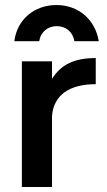

<svg xmlns="http://www.w3.org/2000/svg" viewBox="-20 -744 424 764"><path d="M187 -283C194 -368 259 -409 361 -409V-513C276 -513 222 -487 187 -430V-500H67V0H187ZM373 -580C359 -667 291 -724 205 -724C117 -724 48 -667 37 -580H136C142 -618 171 -640 206 -640C241 -640 270 -618 276 -580Z"/></svg>

Font: Perun SemiBold
Style: Regular
Weight: 600
Foundry: Copyright (c) Stefan Peev, Context Ltd, 2016
Version: Version 1.089